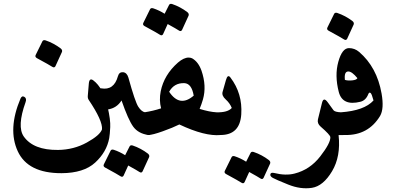

<svg xmlns="http://www.w3.org/2000/svg" viewBox="-20 -697 2131 1012"><path d="M547.4 -132.3Q563 -65.4 561 -26.9Q559.1 11.7 555.7 31.2Q542 104.5 481.7 159.9Q421.4 215.3 304.2 215.8Q127 216.3 73.5 100.1Q20 -16.1 87.9 -177.2Q95.2 -194.3 108.6 -186.3Q122.1 -178.2 114.7 -158.2Q68.8 -30.3 105 22Q155.8 94.7 286.1 93.3Q368.7 92.3 437.7 54.2Q506.8 16.1 517.6 -15.1Q522 -60.1 447.3 -170.9Q441.4 -179.7 442.9 -193.8L448.2 -256.8Q451.2 -288.6 471.7 -273.4Q523.9 -234.4 547.4 -132.3ZM203.6 -479.5Q208 -487.8 219.7 -484.4Q263.2 -469.7 300.3 -441.4Q310.1 -433.1 306.6 -423.3L272 -347.7Q266.1 -337.4 254.4 -345.5Q242.7 -353.5 174.3 -390.6Q163.1 -397 168 -407.2Z M761.7 14.6Q708.5 6.8 682.1 -29.5Q655.8 -65.9 620.6 -167.5Q595.2 -127 548.3 -120.1Q511.7 -115.2 489.7 -151.4Q474.6 -177.2 474.9 -201.7Q475.1 -226.1 495.6 -231.4Q503.9 -233.4 513.2 -231.4Q580.6 -219.2 601.6 -295.4Q607.9 -317.9 628.4 -316.4Q648.9 -314.5 656.7 -288.1Q691.9 -160.6 709 -134.3Q726.1 -107.9 745.1 -105Q786.6 -98.1 789.1 -40Q790.5 3.4 776.9 11.7Q770.5 15.6 761.7 14.6ZM663.1 74.7Q667.5 66.4 679.2 69.8Q722.7 84.5 759.8 112.8Q769.5 121.1 766.1 130.9L731.4 206.5Q725.6 216.8 714.6 209.2Q703.6 201.7 655.8 175.3L631.3 229Q625.5 239.3 613.8 231.2Q602.1 223.1 533.7 186Q522.5 179.7 527.3 169.4L563 97.2Q567.4 88.9 579.1 92.3Q611.3 103 639.6 121.1Z M974.6 -393.6Q985.8 -393.1 992.7 -389.6Q1025.4 -371.1 1042 -324.7Q1069.8 -243.7 1049.8 -173.3Q1042.5 -147.9 1032.2 -123Q1084.5 -106.9 1121.6 -105Q1143.6 -104 1155.8 -59.1Q1168 -14.2 1161.1 2.4Q1156.2 13.2 1143.6 14.6Q1060.5 22.9 925.3 -41Q892.1 -24.4 838.1 -5.1Q784.2 14.2 762.2 14.6Q740.2 15.1 728 -14.4Q715.8 -43.9 717 -72.5Q718.3 -101.1 740.7 -105Q788.1 -112.3 829.1 -126Q817.9 -168.9 827.1 -215.8Q844.7 -302.7 918 -367.2Q948.7 -393.6 974.6 -393.6ZM951.2 -258.8Q897.5 -260.3 871.6 -213.4Q927.2 -129.4 1001 -192.9Q990.2 -257.3 951.2 -258.8ZM871.1 -670.9Q875.5 -679.2 887.2 -675.8Q930.7 -661.1 967.8 -632.8Q977.5 -624.5 974.1 -614.7L939.5 -539.1Q933.6 -528.8 922.6 -536.4Q911.6 -543.9 863.8 -570.3L839.4 -516.6Q833.5 -506.3 821.8 -514.4Q810.1 -522.5 741.7 -559.6Q730.5 -565.9 735.4 -576.2L771 -648.4Q775.4 -656.7 787.1 -653.3Q819.3 -642.6 847.7 -624.5Z M1153.3 -212.9 1170.9 -274.9Q1180.2 -308.1 1194.8 -288.1Q1258.8 -203.6 1251.7 -94.5Q1244.6 14.6 1142.1 14.6Q1121.6 14.6 1107.2 -18.8Q1092.8 -52.2 1089.6 -73Q1086.4 -93.8 1106 -102.1Q1112.8 -105 1121.1 -105Q1179.7 -103.5 1201.7 -127.9Q1191.9 -152.8 1169.7 -172.9Q1147.5 -192.9 1153.3 -212.9ZM1300.8 108.9Q1305.2 100.6 1316.9 104Q1360.4 118.7 1397.5 147Q1407.2 155.3 1403.8 165L1369.1 240.7Q1363.3 251 1352.3 243.4Q1341.3 235.8 1293.5 209.5L1269 263.2Q1263.2 273.4 1251.5 265.4Q1239.7 257.3 1171.4 220.2Q1160.2 213.9 1165 203.6L1200.7 131.3Q1205.1 123 1216.8 126.5Q1249 137.2 1277.3 155.3Z M1655.8 -67.9 1677.2 -154.8Q1685.5 -188.5 1708 -157Q1730.5 -125.5 1737.8 -116Q1745.1 -106.4 1777.3 -105Q1814 -103.5 1825.7 -45.9Q1835.9 13.7 1799.3 14.6Q1784.2 15.1 1764.6 15.1Q1776.9 127.4 1730.2 205.6Q1683.6 283.7 1624.3 293Q1564.9 302.2 1499.3 275.9Q1433.6 249.5 1417.7 240.5Q1401.9 231.4 1405.3 220.7Q1407.7 210.9 1425.3 214.8Q1485.8 230 1532.7 217.8Q1613.8 197.3 1668.2 127Q1722.7 56.6 1721.2 25.9Q1720.7 14.2 1669.9 -29.8Q1650.9 -46.4 1655.8 -67.9Z M1815.9 -320.3Q1793 -320.3 1797.9 -275.9Q1813.5 -271 1836.7 -273.4Q1859.9 -275.9 1863.8 -285.2Q1835 -320.3 1815.9 -320.3ZM1819.3 -443.4Q1849.6 -443.4 1873 -423.3Q1966.8 -342.8 1991.2 -204.1Q2005.4 -124 1983.4 -85.9Q1920.9 17.1 1798.3 14.6Q1773.9 14.6 1760.7 -15.6Q1748 -45.9 1750 -74.2Q1752 -103.5 1775.9 -105Q1900.4 -113.8 1948.7 -167.5Q1939.5 -201.2 1934.1 -206.1Q1926.3 -213.4 1921.4 -201.2Q1908.2 -167.5 1879.4 -160.6Q1785.2 -137.2 1765.6 -212.4Q1743.2 -299.3 1763.2 -371.3Q1783.2 -443.4 1819.3 -443.4ZM1741.2 -624Q1745.6 -632.3 1757.3 -628.9Q1800.8 -614.3 1837.9 -585.9Q1847.7 -577.6 1844.2 -567.9L1809.6 -492.2Q1803.7 -481.9 1792 -490Q1780.3 -498 1711.9 -535.2Q1700.7 -541.5 1705.6 -551.8Z"/></svg>

Font: Amiri
Style: Bold Slanted
Weight: 700
Italic angle: 9°
Designer: Khaled Hosny
Version: Version 000.107